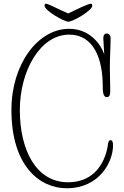

<svg xmlns="http://www.w3.org/2000/svg" viewBox="-20 -992 665 1026"><path d="M465 -972C451 -972 391 -943 345 -920C289 -943 240 -972 226 -972C221 -972 218 -970 218 -961C218 -936 322 -876 345 -876C370 -876 473 -936 473 -961C473 -970 470 -972 465 -972ZM584 -214C584 -233 581 -243 570 -243C556 -243 557 -213 553 -197C529 -92 461 -18 344 -18C171 -18 86 -193 86 -404C86 -612 194 -807 350 -807C480 -807 529 -679 529 -532C529 -503 531 -473 550 -473C567 -473 569 -488 569 -507C569 -549 567 -592 567 -634C567 -682 571 -743 571 -790C571 -799 564 -813 551 -813C539 -813 532 -804 532 -788C532 -787 532 -785 537 -702C517 -758 459 -838 349 -838C181 -838 41 -647 41 -405C41 -106 191 14 336 14C514 14 584 -130 584 -214Z"/></svg>

Font: Life Savers
Style: Regular
Weight: 400
Designer: Pablo Impallari, Rodrigo Fuenzalida, Brenda Gallo
Foundry: Pablo Impallari, Rodrigo Fuenzalida, Brenda Gallo
Version: Version 3.000